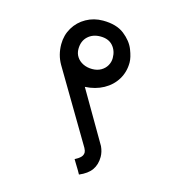

<svg xmlns="http://www.w3.org/2000/svg" viewBox="-111 -709 822 925"><g transform="rotate(15 300.0 -247.0)"><path d="M341 80.5 329 60.5Q348.5 50.5 358 40.5Q367.5 30.5 367.5 17Q367.5 9.5 360.5 -4L148.5 -361.5Q123.5 -405 123.5 -458Q123.5 -503 145.5 -540Q167.5 -577 205.5 -598.2Q243.5 -619.5 289 -619.5Q356.5 -619.5 395.8 -588.8Q435 -558 449.8 -520.2Q464.5 -482.5 464.5 -457Q464.5 -410.5 441.8 -373Q419 -335.5 378.5 -313.2Q338 -291 286.5 -288.5L435.5 -33Q447.5 -7 447.5 18Q447.5 56 428.8 82.8Q410 109.5 368.5 127Q361 112.5 341 80.5ZM380.5 -457Q380.5 -494 359 -518.2Q337.5 -542.5 297 -542.5Q258.5 -542.5 234 -519.5Q209.5 -496.5 209.5 -457Q209.5 -435 220.8 -417.8Q232 -400.5 252.2 -390.5Q272.5 -380.5 298 -380.5Q323 -380.5 341.8 -391.2Q360.5 -402 370.5 -419.5Q380.5 -437 380.5 -457Z"/></g></svg>

Font: JuliaMono SemiBold
Style: Regular
Weight: 600
Monospace: yes
Designer: cormullion
Foundry: corm
Version: Version 0.055; ttfautohint (v1.8.4)